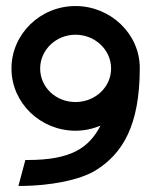

<svg xmlns="http://www.w3.org/2000/svg" viewBox="-20 -605 502 636"><path d="M18 -378C18 -264 114 -172 230 -172C259 -172 287 -178 313 -189C275 -116 217 -75 72 -75H64L41 11H54C142 10 244 -7 299 -42C386 -97 443 -189 443 -380C443 -493 346 -585 230 -585C113 -585 18 -492 18 -378ZM113 -378C113 -440 166 -490 230 -490C295 -490 348 -440 348 -378C348 -316 295 -267 230 -267C165 -267 113 -316 113 -378Z"/></svg>

Font: Charger Sport
Style: Bd
Weight: 700
Designer: Jasper
Foundry: Cannot Into Space Fonts
Version: Version 1.1